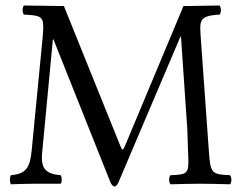

<svg xmlns="http://www.w3.org/2000/svg" viewBox="-20 -667 876 697"><path d="M660 -198C660 -184 664 -89 664 -79C664 -35 652 -33 599 -31C596 -28 594 -21 594 -14C594 -8 596 -1 599 2C636 1 676 0 706 0C736 0 782 1 815 2C818 -1 820 -8 820 -14C820 -21 818 -28 815 -31C747 -34 744 -38 738 -121L708 -542C708 -551 707 -558 707 -565C707 -600 720 -611 777 -614C780 -617 782 -624 782 -630C782 -637 780 -644 777 -647L646 -645L434 -138C430 -128 427 -124 425 -124C423 -124 420 -129 417 -137L212 -645L67 -647C64 -644 62 -637 62 -630C62 -624 64 -617 67 -614C123 -611 137 -609 137 -569C137 -560 136 -548 135 -533L95 -121C89 -61 77 -36 20 -31C17 -28 16 -21 16 -14C16 -8 17 -1 20 2C50 1 82 0 106 0H168H200C203 -3 204 -8 204 -14C204 -21 203 -28 200 -31C146 -35 132 -57 132 -95C132 -104 133 -113 134 -123L172 -524H174L381 -5C384 2 390 10 396 10C402 10 406 3 410 -5L635 -534H637Z"/></svg>

Font: Ponomar Unicode
Style: Regular
Weight: 400
Version: 1.3